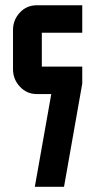

<svg xmlns="http://www.w3.org/2000/svg" viewBox="-20 -715 365 735"><path d="M294.9 -589.8H140.1V-460H294.9V-395L225.1 0H113.3L176.3 -355H120.1Q83 -355 56.6 -382.8Q29.8 -411.1 29.8 -450.2V-600.1Q29.8 -639.2 56.6 -667.5Q82.5 -694.8 120.1 -694.8H294.9Z"/></svg>

Font: Horta
Style: Regular
Weight: 600
Width: 3
Version: Version 0.11